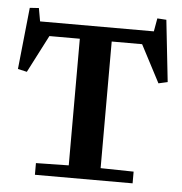

<svg xmlns="http://www.w3.org/2000/svg" viewBox="-45 -611 621 654"><g transform="rotate(5 265.0 -283.5)"><path d="M467 -567 498 -565 521 -354 490 -347 423 -475H319V-42L432 -40V0H98V-40L210 -42V-475H106L40 -347L9 -354L31 -565L62 -567L70 -522H459Z"/></g></svg>

Font: Minipax
Style: Bold
Weight: 500
Designer: Raphaël Ronot, Igor Stepanchenko (Cyrillic)
Foundry: steppetype
Version: Version 1.002